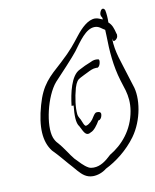

<svg xmlns="http://www.w3.org/2000/svg" viewBox="-81 -757 668 829"><g transform="rotate(-10 253.5 -342.5)"><path d="M92 -331C66 -239 70 -174 104 -130C134 -100 160 -66 179 -46L197 -25C214 -6 231 10 260 10C280 10 303 2 320 -12C367 -35 419 -75 456 -126C504 -192 519 -289 498 -346L483 -394C467 -449 444 -502 444 -561C445 -556 446 -549 450 -549C455 -549 465 -556 467 -566C468 -571 468 -576 466 -579C460 -603 455 -619 440 -632C441 -649 439 -673 436 -686C433 -695 423 -700 416 -686C409 -672 413 -663 417 -659C418 -657 418 -654 419 -649C409 -652 399 -659 386 -659C355 -659 325 -630 300 -598C273 -564 259 -544 209 -498C150 -445 116 -417 92 -331ZM118 -184C98 -239 127 -364 173 -418C196 -442 263 -514 278 -534C307 -573 339 -623 378 -623C398 -623 406 -611 421 -603C421 -595 422 -587 422 -579C423 -508 428 -443 448 -377L463 -329C470 -303 474 -275 468 -239C454 -157 404 -101 348 -68C324 -45 299 -26 269 -26C261 -26 254 -27 248 -30C227 -41 211 -61 193 -79C176 -99 160 -129 134 -158C127 -165 122 -174 118 -184ZM230 -305C226 -264 225 -229 239 -212C249 -196 257 -161 283 -178C297 -182 314 -205 324 -223H326C331 -223 338 -231 340 -240C343 -251 341 -259 326 -259H323C317 -259 312 -253 305 -242C297 -227 283 -214 270 -210H265C259 -215 257 -223 253 -232C250 -243 241 -250 239 -265C236 -293 241 -336 253 -379C261 -404 268 -412 280 -418C291 -424 302 -429 314 -435C326 -441 339 -448 353 -448H358C363 -446 370 -455 372 -464C375 -475 374 -483 368 -483C357 -485 346 -483 335 -477C317 -470 299 -462 283 -453C243 -435 227 -358 221 -305Z"/></g></svg>

Font: Stray Cat
Style: UltCnObl
Weight: 400
Version: Version 1.0